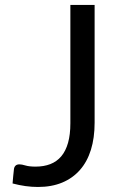

<svg xmlns="http://www.w3.org/2000/svg" viewBox="-20 -736 484 764"><path d="M356.5 -247.5Q356.5 -187.5 341.8 -140Q327 -92.5 298.2 -59.8Q269.5 -27 227.5 -9.5Q185.5 8 131 8Q82.5 8 30 -6Q31 -20.5 32.5 -34.8Q34 -49 35.5 -63Q36.5 -71.5 41.8 -76.8Q47 -82 57.5 -82Q66.5 -82 81.5 -77.5Q96.5 -73 121.5 -73Q154.5 -73 180.2 -83Q206 -93 223.8 -114Q241.5 -135 250.8 -167.8Q260 -200.5 260 -245.5V-716.5H356.5Z"/></svg>

Font: LatoCHI
Style: Regular
Weight: 400
Designer: Lukasz Dziedzic
Foundry: tyPoland Lukasz Dziedzic
Version: Version 1.104